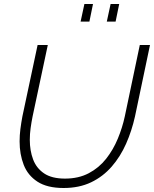

<svg xmlns="http://www.w3.org/2000/svg" viewBox="-20 -935 770 960"><path d="M298 5Q216 5 167.5 -26.5Q119 -58 98.5 -111Q78 -164 78 -228Q78 -259 82 -290Q86 -321 92 -353L168 -710H219L143 -353Q137 -323 133 -294Q129 -265 129 -236Q129 -182 145.5 -138Q162 -94 200.5 -68Q239 -42 305 -42Q373 -42 424 -69Q475 -96 510.5 -141Q546 -186 569 -241.5Q592 -297 604 -353L679 -710H730L655 -353Q639 -281 610.5 -216.5Q582 -152 538.5 -102Q495 -52 435.5 -23.5Q376 5 298 5ZM383 -827 402 -915H445L427 -827ZM514 -827 533 -915H576L558 -827Z"/></svg>

Font: Raleway Light
Style: Italic
Weight: 300
Italic angle: -12°
Designer: Matt McInerney, Pablo Impallari, Rodrigo Fuenzalida
Foundry: Matt McInerney, Pablo Impallari, Rodrigo Fuenzalida
Version: Version 4.026